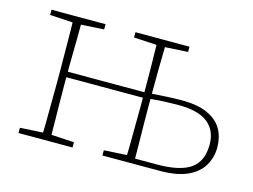

<svg xmlns="http://www.w3.org/2000/svg" viewBox="-72 -588 931 707"><g transform="rotate(15 393.5 -235.0)"><path d="M482 -210Q482 -183 482.5 -148.5Q483 -114 483.5 -80Q484 -46 484 -20H567Q655 -20 695.5 -48.5Q736 -77 736 -141Q736 -194 700 -223Q664 -252 588 -252Q568 -252 539.5 -251Q511 -250 482 -247ZM365 -450V-470H571V-450L484 -445Q483 -408 482.5 -357.5Q482 -307 482 -267Q511 -269 541 -270.5Q571 -272 593 -272Q658 -272 695.5 -254Q733 -236 749.5 -206Q766 -176 766 -138Q766 -100 747.5 -68.5Q729 -37 689 -18.5Q649 0 582 0H365V-20L452 -25Q453 -51 453 -84.5Q453 -118 453.5 -151Q454 -184 454 -210V-244H162V-210Q162 -184 162.5 -151Q163 -118 163.5 -84.5Q164 -51 164 -25L251 -20V0H45V-20L132 -25Q133 -51 133 -84.5Q133 -118 133.5 -151Q134 -184 134 -210V-260Q134 -286 133.5 -319.5Q133 -353 133 -386Q133 -419 132 -445L45 -450V-470H251V-450L164 -445Q164 -420 163.5 -388Q163 -356 162.5 -323.5Q162 -291 162 -265H454Q454 -305 453.5 -356.5Q453 -408 452 -445Z"/></g></svg>

Font: Source Serif 4 ExtraLight
Style: Regular
Weight: 200
Designer: Frank Grießhammer
Foundry: Adobe
Version: Version 4.005;hotconv 1.1.0;makeotfexe 2.6.0